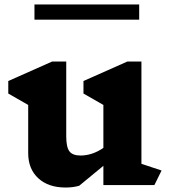

<svg xmlns="http://www.w3.org/2000/svg" viewBox="-20 -827 758 858"><path d="M670 0H442V-86L334 3Q307 11 273 11Q196 11 151 -30.5Q106 -72 106 -143V-358L17 -409V-465L213 -552H276V-218Q276 -170 290 -151Q304 -132 340 -132Q392 -132 442 -166V-358L353 -409V-465L549 -552H612V-95L702 -65ZM134 -807H602V-739H134Z"/></svg>

Font: Inknut Antiqua
Style: Bold
Weight: 700
Designer: Claus Eggers Sørensen
Foundry: Claus Eggers Sørensen
Version: Version 1.003; ttfautohint (v1.8.2) -l 8 -r 50 -G 200 -x 14 